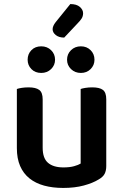

<svg xmlns="http://www.w3.org/2000/svg" viewBox="-20 -910 606 945"><path d="M503 -93Q503 -70 495 -54.5Q487 -39 466 -27Q437 -9 392.5 3Q348 15 291 15Q239 15 197 3.5Q155 -8 125 -32Q95 -56 79 -93Q63 -130 63 -181V-472Q71 -475 86.5 -477.5Q102 -480 121 -480Q156 -480 173 -467.5Q190 -455 190 -421V-183Q190 -131 216.5 -108.5Q243 -86 292 -86Q323 -86 344.5 -92Q366 -98 377 -105V-472Q385 -475 400.5 -477.5Q416 -480 434 -480Q470 -480 486.5 -467.5Q503 -455 503 -421ZM251 -616Q251 -589 231.5 -570Q212 -551 183 -551Q153 -551 134.5 -570Q116 -589 116 -616Q116 -644 134.5 -663Q153 -682 183 -682Q212 -682 231.5 -663Q251 -644 251 -616ZM445 -616Q445 -589 426 -570Q407 -551 378 -551Q349 -551 329.5 -570Q310 -589 310 -616Q310 -644 329.5 -663Q349 -682 378 -682Q407 -682 426 -663Q445 -644 445 -616ZM326 -890Q357 -890 373 -876Q389 -862 389 -845Q389 -830 381.5 -818.5Q374 -807 360 -793L296 -725Q270 -725 254.5 -737.5Q239 -750 239 -766Q239 -782 254 -801Z"/></svg>

Font: Baloo Tammudu 2 SemiBold
Style: Regular
Weight: 600
Designer: Maithili Shingre, Omkar Shende and Ek Type
Foundry: Ek Type
Version: Version 1.640;hotconv 1.0.111;makeotfexe 2.5.65597; ttfautoh